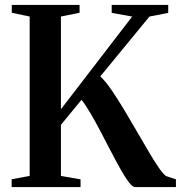

<svg xmlns="http://www.w3.org/2000/svg" viewBox="-20 -763 738 783"><path d="M27.5 0V-32L101 -45.5V-695.5L28 -711V-743H304.5V-711L228.5 -695.5V-317.5L519 -695.5L435.5 -710.5V-743H666V-710.5L589.5 -695.5L389 -451.5Q410 -432 434.2 -396.8Q458.5 -361.5 484.5 -318.2Q510.5 -275 536.2 -230.5Q562 -186 585 -146.8Q608 -107.5 626.8 -80.2Q645.5 -53 657.5 -45L697.5 -31.5V0H530.5Q520.5 0 505.2 -20Q490 -40 471.5 -73Q453 -106 432.2 -146Q411.5 -186 390.5 -226Q369.5 -266 349.5 -300.2Q329.5 -334.5 312.5 -356L228.5 -254V-45.5L308.5 -31.5V0Z"/></svg>

Font: Merriweather 96pt SemiBold
Style: Regular
Weight: 600
Version: Version 2.100